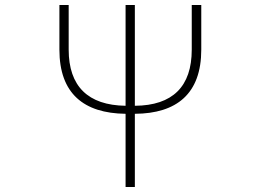

<svg xmlns="http://www.w3.org/2000/svg" viewBox="-20 -746 1040 766"><path d="M481 0H518V-292C685 -293 783 -372 783 -548V-726H745V-548C745 -401 669 -325 518 -324V-726H481V-324C331 -326 254 -402 254 -548V-726H217V-548C217 -373 314 -294 481 -292Z"/></svg>

Font: Harano Aji Gothic CN ExtraLight
Style: Regular
Weight: 250
Foundry: Masamichi Hosoda
Version: HaranoAjiGothicCN-ExtraLight version 20230610;ttx 4.39.4